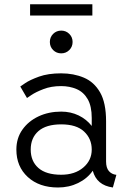

<svg xmlns="http://www.w3.org/2000/svg" viewBox="-20 -853 597 882"><path d="M246.6 8.3Q160.2 8.3 107.7 -39.8Q55.2 -87.9 55.2 -166Q55.2 -218.3 82.8 -257.3Q110.4 -296.4 157 -318.4Q203.6 -340.3 261.2 -340.3Q304.7 -340.3 341.1 -322.8Q377.4 -305.2 401.4 -274.4V-311Q401.4 -365.7 382.6 -397.9Q363.8 -430.2 331.8 -443.8Q299.8 -457.5 260.7 -457.5Q215.3 -457.5 179.9 -443.8Q144.5 -430.2 124.3 -416.5Q104 -402.8 104 -402.8L73.2 -455.6Q73.2 -455.6 95.2 -470.7Q117.2 -485.8 159.2 -501Q201.2 -516.1 260.7 -516.1Q318.4 -516.1 365.2 -496.3Q412.1 -476.6 439.7 -428.7Q467.3 -380.9 467.3 -295.4V-111.3Q467.3 -82 480.2 -67.1Q493.2 -52.2 514.6 -49.8L498.5 8.3Q423.8 -2 406.2 -68.8Q380.9 -32.7 338.9 -12.2Q296.9 8.3 246.6 8.3ZM401.4 -166Q401.4 -215.8 366.2 -248.8Q331.1 -281.7 261.2 -281.7Q191.9 -281.7 156.5 -250.7Q121.1 -219.7 121.1 -166Q121.1 -112.3 156.5 -81.3Q191.9 -50.3 261.2 -50.3Q323.7 -50.3 362.5 -83.3Q401.4 -116.2 401.4 -166ZM209 -660.2Q209 -682.1 224.1 -697.3Q239.3 -712.4 261.2 -712.4Q283.2 -712.4 298.3 -697.3Q313.5 -682.1 313.5 -660.2Q313.5 -638.2 298.3 -623Q283.2 -607.9 261.2 -607.9Q239.3 -607.9 224.1 -623Q209 -638.2 209 -660.2ZM118.2 -781.7V-833.5H404.3V-781.7Z"/></svg>

Font: Giphurs Light
Style: Regular
Weight: 300
Version: Version 0.920; ttfautohint (v1.8.4.7-5d5b)